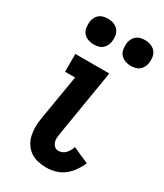

<svg xmlns="http://www.w3.org/2000/svg" viewBox="-188 -814 767 897"><g transform="rotate(30 195.5 -365.5)"><path d="M217 8Q194 8 171.5 3Q149 -2 131 -14.5Q113 -27 101 -45.5Q89 -64 84 -86Q79 -108 79 -131Q79 -154 83 -178L124 -424H70V-520H253L194 -162Q192 -150 191 -137.5Q190 -125 194 -114Q198 -103 206.5 -95.5Q215 -88 227 -88Q237 -88 247.5 -92.5Q258 -97 265 -105Q272 -113 277.5 -122.5Q283 -132 286 -142L372 -104Q362 -81 347 -59.5Q332 -38 311.5 -22Q291 -6 266 1Q241 8 217 8ZM321 -601Q305 -601 289.5 -607Q274 -613 264.5 -625Q255 -637 253 -653.5Q251 -670 253 -687Q255 -698 261 -709Q267 -720 276.5 -727Q286 -734 298 -736.5Q310 -739 321 -739Q338 -739 353 -733Q368 -727 377.5 -715Q387 -703 389.5 -686.5Q392 -670 389 -653Q387 -642 381 -631Q375 -620 365.5 -613Q356 -606 344.5 -603.5Q333 -601 321 -601ZM121 -601Q105 -601 89.5 -607Q74 -613 64.5 -625Q55 -637 53 -653.5Q51 -670 53 -687Q55 -698 61 -709Q67 -720 76.5 -727Q86 -734 98 -736.5Q110 -739 121 -739Q138 -739 153 -733Q168 -727 177.5 -715Q187 -703 189.5 -686.5Q192 -670 189 -653Q187 -642 181 -631Q175 -620 165.5 -613Q156 -606 144.5 -603.5Q133 -601 121 -601Z"/></g></svg>

Font: Iosevka Custom
Style: Bold Italic
Weight: 700
Italic angle: -9°
Designer: Belleve Invis
Foundry: Belleve Invis
Version: Version 30.3.1; ttfautohint (v1.8.3)